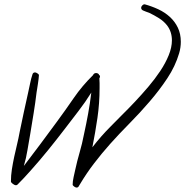

<svg xmlns="http://www.w3.org/2000/svg" viewBox="-20 -807 852 884"><path d="M812.5 -614.3Q812.5 -587.9 804.7 -561.5Q787.1 -502 750.5 -446.8Q713.9 -391.6 668.9 -339.4Q624 -287.1 576.2 -238.8Q528.3 -190.4 487.3 -144.5Q448.2 -100.6 413.1 -54.7Q377.9 -8.8 347.7 42Q344.7 46.9 341.8 51.8Q338.9 56.6 332 56.6Q328.1 56.6 321.3 51.8Q314.5 46.9 314.5 43Q314.5 28.3 318.8 8.8Q323.2 -10.7 326.2 -24.4Q335 -65.4 346.7 -105.5Q358.4 -145.5 366.2 -186.5Q377 -235.4 385.7 -283.2Q394.5 -331.1 400.4 -380.9Q373 -336.9 341.8 -296.4Q310.5 -255.9 279.3 -214.8Q241.2 -165 201.7 -116.2Q162.1 -67.4 120.1 -20.5Q105.5 -3.9 90.8 11.7Q76.2 27.3 60.5 43Q57.6 45.9 52.7 45.9Q47.9 45.9 39.1 39.6Q30.3 33.2 30.3 28.3Q30.3 1 34.7 -27.3Q39.1 -55.7 45.4 -85Q51.8 -114.3 58.6 -142.6Q65.4 -170.9 70.3 -198.2Q80.1 -244.1 89.4 -289.1Q98.6 -334 109.4 -379.9Q114.3 -401.4 118.7 -423.3Q123 -445.3 129.9 -465.8Q132.8 -473.6 141.6 -473.6Q145.5 -473.6 152.3 -469.2Q159.2 -464.8 159.2 -460.9Q159.2 -454.1 157.7 -443.8Q156.2 -433.6 154.8 -422.4Q153.3 -411.1 151.4 -400.4Q149.4 -389.6 148.4 -381.8Q142.6 -333 134.8 -285.2Q127 -237.3 119.1 -189.5Q112.3 -152.3 106.4 -115.7Q100.6 -79.1 89.8 -43Q127.9 -92.8 165.5 -143.1Q203.1 -193.4 240.2 -244.1Q281.2 -299.8 319.8 -356Q358.4 -412.1 408.2 -460.9Q412.1 -470.7 422.9 -470.7Q427.7 -470.7 432.1 -467.8Q436.5 -464.8 436.5 -460Q437.5 -460 437.5 -460.4Q437.5 -460.9 438.5 -460.9Q439.5 -460.9 439.9 -458.5Q440.4 -456.1 440.4 -454.1Q440.4 -452.1 439.5 -450.2Q438.5 -448.2 437.5 -446.3Q438.5 -435.5 438.5 -424.3Q438.5 -413.1 438.5 -401.4Q438.5 -332 428.7 -264.6Q418.9 -197.3 405.3 -128.9Q424.8 -154.3 445.8 -178.2Q466.8 -202.1 489.3 -224.6Q510.7 -247.1 540.5 -276.4Q570.3 -305.7 601.6 -338.9Q632.8 -372.1 663.1 -407.7Q693.4 -443.4 717.8 -480Q742.2 -516.6 756.8 -552.7Q771.5 -588.9 771.5 -621.1Q771.5 -661.1 749 -690.4Q733.4 -710 711.4 -723.6Q689.5 -737.3 667 -748Q659.2 -751 651.9 -753.4Q644.5 -755.9 638.7 -758.8Q629.9 -762.7 629.9 -771.5Q629.9 -776.4 634.8 -781.7Q639.6 -787.1 644.5 -787.1H646.5Q678.7 -778.3 709 -764.2Q739.3 -750 762.2 -729Q785.2 -708 798.8 -679.7Q812.5 -651.4 812.5 -614.3Z"/></svg>

Font: Calligraffitti
Style: Regular
Weight: 400
Designer: Dathan Boardman
Foundry: Open Window
Version: Version 1.002